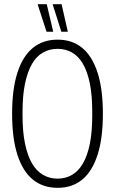

<svg xmlns="http://www.w3.org/2000/svg" viewBox="-20 -888 551 920"><path d="M256 12Q186 12 137.5 -27.5Q89 -67 63.5 -146Q38 -225 38 -343Q38 -461 63.5 -540Q89 -619 137.5 -658.5Q186 -698 256 -698Q326 -698 374 -658.5Q422 -619 447.5 -540Q473 -461 473 -343Q473 -225 447.5 -146Q422 -67 374 -27.5Q326 12 256 12ZM256 -32Q294 -32 325 -50Q356 -68 377.5 -105Q399 -142 410.5 -199Q422 -256 422 -335V-352Q422 -431 410.5 -488Q399 -545 377.5 -582Q356 -619 325 -636.5Q294 -654 256 -654Q218 -654 186.5 -636.5Q155 -619 133.5 -582Q112 -545 100 -488Q88 -431 88 -352V-335Q88 -256 100 -199Q112 -142 133.5 -105Q155 -68 186.5 -50Q218 -32 256 -32ZM274 -736 233 -865V-868H275L305 -736ZM203 -736 161 -865 162 -868H204L235 -736Z"/></svg>

Font: Archivo ExtraCondensed Thin
Style: Regular
Weight: 250
Width: 2
Designer: Hector Gatti
Foundry: Omnibus-Type
Version: Version 2.001